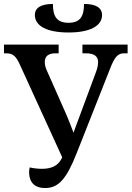

<svg xmlns="http://www.w3.org/2000/svg" viewBox="-21 -939 664 969"><path d="M325 -775C431 -775 494 -807 494 -863C494 -900 463 -919 403 -919C403 -857 384 -824 325 -824C265 -824 246 -857 246 -919C186 -919 155 -900 155 -863C155 -807 218 -775 325 -775ZM206 10C273 10 313 -32 366 -166L534 -591C558 -653 574 -670 606 -670H623V-714H395V-670H412C453 -670 474 -656 474 -626C474 -613 471 -595 464 -577L382 -356C370 -323 361 -301 350 -269C338 -302 329 -324 315 -358L215 -584C208 -599 205 -613 205 -626C205 -655 223 -670 259 -670H275V-714H-1V-670H10C48 -670 62 -651 81 -609L293 -145L289 -137C271 -102 238 -87 191 -87C173 -87 151 -89 129 -94C127 -87 126 -79 126 -71C126 -10 163 10 206 10Z"/></svg>

Font: Noto Serif SemiCondensed Medium
Style: Regular
Weight: 500
Width: 4
Designer: Monotype Design Team
Foundry: Monotype Imaging Inc.
Version: Version 2.014